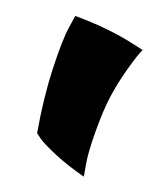

<svg xmlns="http://www.w3.org/2000/svg" viewBox="-56 -414 398 491"><g transform="rotate(10 143.0 -168.5)"><path d="M194 32Q148 11 114 -11Q80 -33 68 -45L57 -57Q57 -148 68 -226Q79 -304 90 -336L101 -369Q191 -353 262 -323L286 -313Q277 -302 257 -260Q237 -218 225 -180.5Q213 -143 203.5 -87.5Q194 -32 194 -2.5Q194 27 194 32Z"/></g></svg>

Font: Ceviche One
Style: Regular
Weight: 400
Version: Version 1.002